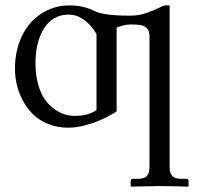

<svg xmlns="http://www.w3.org/2000/svg" viewBox="-20 -462 730 713"><path d="M338.4 -335.9Q294.4 -407.7 234.9 -407.7Q176.8 -407.7 144.3 -357.7Q111.8 -307.6 111.8 -227.1Q111.8 -183.6 121.6 -148.9Q131.3 -114.3 146.5 -92.8Q161.6 -71.3 181.6 -57.1Q201.7 -43 220.5 -37.4Q239.3 -31.7 258.3 -31.7Q308.6 -31.7 338.4 -53.7ZM609.9 158.2Q609.9 180.7 619.6 191.4Q629.4 202.1 652.8 202.1H671.9Q680.2 202.1 680.2 210.4V229L678.2 231Q609.9 229 570.8 229L467.3 231L465.3 229V210.4Q465.3 202.1 473.1 202.1H492.2Q516.1 202.1 525.6 191.4Q535.2 180.7 535.2 158.2V-327.1Q535.2 -337.9 532.5 -345.7Q529.8 -353.5 524.2 -358.2Q518.6 -362.8 513.2 -365.5Q507.8 -368.2 498 -369.4Q488.3 -370.6 482.7 -370.8Q477.1 -371.1 465.8 -371.1Q440.9 -371.1 413.1 -359.4V-48.8Q377.4 -23.9 326.4 -5.9Q275.4 12.2 234.4 12.2Q192.9 12.2 158.7 -1.7Q124.5 -15.6 102.1 -38.1Q79.6 -60.5 64.2 -89.8Q48.8 -119.1 42.2 -148.4Q35.6 -177.7 35.6 -207Q35.6 -272.9 60.5 -326.2Q85.4 -379.4 132.3 -410.6Q179.2 -441.9 238.8 -441.9Q290 -441.9 332.5 -420.4Q365.2 -403.8 462.9 -403.8Q494.6 -403.8 522.7 -413.3Q550.8 -422.9 569.1 -432.4Q587.4 -441.9 594.7 -441.9H609.9Z"/></svg>

Font: Libertinage
Style: l
Weight: 400
Designer: OSP
Foundry: OSP
Version: Version 1.0; 2008; OFL relea